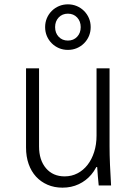

<svg xmlns="http://www.w3.org/2000/svg" viewBox="-20 -855 640 885"><path d="M485 -180V-540H425V-230Q425 -189 414 -154.5Q403 -120 383.5 -95Q364 -70 337 -56Q310 -42 278 -42Q224 -42 192 -79.5Q160 -117 160 -180V-540H100V-175Q100 -133 112 -99Q124 -65 146 -41Q168 -17 199 -3.5Q230 10 268 10Q309 10 343 -6Q377 -22 401 -50.5Q425 -79 438.5 -120Q452 -161 452 -210L398 -85H428Q429 -64 431 -43Q433 -22 435 0H492Q489 -48 487 -95Q485 -142 485 -180ZM188 -730Q188 -708 196 -689Q204 -670 218.5 -655.5Q233 -641 252 -633Q271 -625 293 -625Q315 -625 334 -633Q353 -641 367.5 -655.5Q382 -670 390 -689Q398 -708 398 -730Q398 -752 390 -771Q382 -790 367.5 -804.5Q353 -819 334 -827Q315 -835 293 -835Q271 -835 252 -827Q233 -819 218.5 -804.5Q204 -790 196 -771Q188 -752 188 -730ZM293 -668Q267 -668 250.5 -685.5Q234 -703 234 -730Q234 -757 250.5 -774.5Q267 -792 293 -792Q319 -792 335.5 -774.5Q352 -757 352 -730Q352 -703 335.5 -685.5Q319 -668 293 -668Z"/></svg>

Font: CommitMonoV142 ExtLt
Style: Regular
Weight: 200
Monospace: yes
Designer: Eigil Nikolajsen
Foundry: Eigil Nikolajsen
Version: Version 1.142